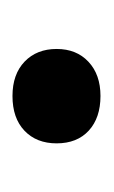

<svg xmlns="http://www.w3.org/2000/svg" viewBox="41 -429 178 300"><g transform="rotate(-90 130.0 -279.0)"><path d="M130 -211Q96 -211 76 -229.2Q56 -247.5 56 -279.5Q56 -311 75.8 -329.8Q95.5 -348.5 130 -348.5Q164 -348.5 183.8 -329.5Q203.5 -310.5 203.5 -279.5Q203.5 -248.5 183.5 -229.8Q163.5 -211 130 -211Z"/></g></svg>

Font: Encode Sans SemiExpanded SemiExpanded Medium
Style: Regular
Weight: 500
Width: 6
Designer: Multiple Designers
Foundry: Impallari Type
Version: Version 3.000; ttfautohint (v1.8.3) -l 8 -r 50 -G 200 -x 14 